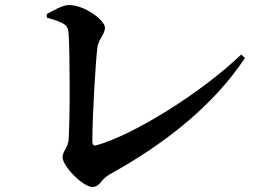

<svg xmlns="http://www.w3.org/2000/svg" viewBox="-20 -732 1040 761"><path d="M166 -662C243 -640 249 -631 252 -598C257 -523 258 -267 252 -180C251 -150 228 -132 228 -109C228 -73 309 9 346 9C378 9 377 -20 415 -41C630 -160 823 -310 951 -502L936 -516C781 -367 514 -199 362 -156C351 -153 346 -159 346 -172C346 -269 359 -491 366 -544C369 -574 396 -596 396 -622C396 -652 315 -712 254 -712C227 -712 191 -690 165 -676Z"/></svg>

Font: Source Han Serif
Style: Bold
Weight: 700
Designer: Ryoko NISHIZUKA 西塚涼子 (kana & ideographs); Frank Grießhammer (Latin, Greek & Cyrillic); Wenlong ZHANG 张文龙 (bopomofo); San
Foundry: Adobe Systems Incorporated
Version: Version 1.001;PS 1.001;hotconv 16.6.54;makeotf.lib2.5.65590